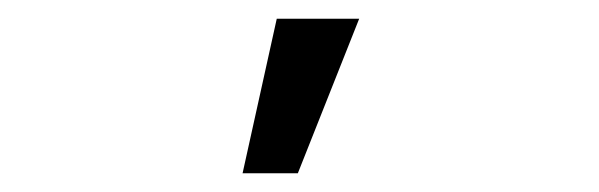

<svg xmlns="http://www.w3.org/2000/svg" viewBox="-20 -740 640 205"><path d="M275.5 -720H363.5L298 -555H239Z"/></svg>

Font: Hauora Medium
Style: Regular
Weight: 500
Designer: Wayne Shih
Foundry: WCYS
Version: Version 1.001;hotconv 1.0.109;makeotfexe 2.5.65596